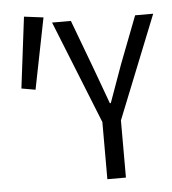

<svg xmlns="http://www.w3.org/2000/svg" viewBox="-51 -737 703 783"><g transform="rotate(-5 301.0 -345.0)"><path d="M357 0V-234L188 -656H265L338 -461Q353 -420 366.5 -383.5Q380 -347 394 -308H398Q412 -347 425.5 -384.5Q439 -422 453 -461L528 -656H602L433 -234V0ZM97 -389 40 -399 76 -690 155 -680Z"/></g></svg>

Font: Source Code Pro
Style: Regular
Weight: 400
Monospace: yes
Designer: Paul D. Hunt, Teo Tuominen
Foundry: Adobe Systems Incorporated
Version: Version 1.018;hotconv 1.0.116;makeotfexe 2.5.65601